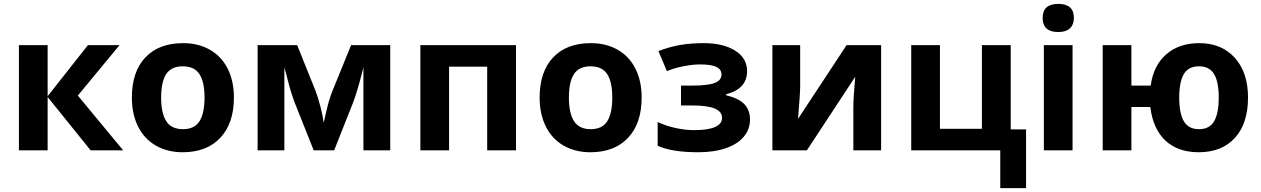

<svg xmlns="http://www.w3.org/2000/svg" viewBox="-20 -780 6539 996"><path d="M436 -545.9H600.1L383.8 -284.2L619.1 0H450.2L227.1 -276.9V0H78.1V-545.9H227.1V-280.8Z M815.9 -273.9Q815.9 -192.9 842.5 -151.4Q869.1 -109.9 929.2 -109.9Q988.8 -109.9 1014.9 -151.1Q1041 -192.4 1041 -273.9Q1041 -355 1014.6 -395.5Q988.3 -436 928.2 -436Q868.7 -436 842.3 -395.8Q815.9 -355.5 815.9 -273.9ZM1193.4 -273.9Q1193.4 -140.6 1123 -65.4Q1052.7 9.8 927.2 9.8Q848.6 9.8 788.6 -24.7Q728.5 -59.1 696.3 -123.5Q664.1 -188 664.1 -273.9Q664.1 -407.7 733.9 -481.9Q803.7 -556.2 930.2 -556.2Q1008.8 -556.2 1068.8 -522Q1128.9 -487.8 1161.1 -423.8Q1193.4 -359.9 1193.4 -273.9Z M2004.4 0H1865.2V-430.2L1857.4 -399.9Q1831.1 -296.9 1810.1 -244.1L1713.4 0H1607.4L1509.3 -246.1Q1488.3 -299.8 1464.4 -397L1455.1 -430.2V0H1316.4V-545.9H1521.5L1615.2 -313Q1629.9 -275.4 1642.3 -226.6Q1654.8 -177.7 1659.2 -143.1Q1675.3 -216.3 1684.3 -248.3Q1693.4 -280.3 1704.1 -307.1Q1714.8 -334 1801.3 -545.9H2004.4Z M2656.7 -545.9V0H2507.3V-434.1H2309.6V0H2160.6V-545.9Z M2931.2 -273.9Q2931.2 -192.9 2957.8 -151.4Q2984.4 -109.9 3044.4 -109.9Q3104 -109.9 3130.1 -151.1Q3156.2 -192.4 3156.2 -273.9Q3156.2 -355 3129.9 -395.5Q3103.5 -436 3043.5 -436Q2983.9 -436 2957.5 -395.8Q2931.2 -355.5 2931.2 -273.9ZM3308.6 -273.9Q3308.6 -140.6 3238.3 -65.4Q3168 9.8 3042.5 9.8Q2963.9 9.8 2903.8 -24.7Q2843.8 -59.1 2811.5 -123.5Q2779.3 -188 2779.3 -273.9Q2779.3 -407.7 2849.1 -481.9Q2918.9 -556.2 3045.4 -556.2Q3124 -556.2 3184.1 -522Q3244.1 -487.8 3276.4 -423.8Q3308.6 -359.9 3308.6 -273.9Z M3567.4 -335.9Q3651.9 -335.9 3687.3 -349.6Q3722.7 -363.3 3722.7 -393.1Q3722.7 -419.4 3696.8 -432.6Q3670.9 -445.8 3611.3 -445.8Q3573.7 -445.8 3526.1 -436.5Q3478.5 -427.2 3439.5 -411.1L3395.5 -515.1Q3453.6 -537.1 3508.3 -546.6Q3563 -556.2 3630.4 -556.2Q3732.4 -556.2 3793.9 -517.1Q3855.5 -478 3855.5 -411.1Q3855.5 -318.8 3746.6 -291V-286.1Q3813.5 -269.5 3842 -239Q3870.6 -208.5 3870.6 -159.2Q3870.6 -109.4 3838.4 -70.8Q3806.2 -32.2 3745.1 -11.2Q3684.1 9.8 3601.6 9.8Q3464.8 9.8 3391.6 -23.9V-147Q3433.6 -127.4 3483.6 -116.2Q3533.7 -105 3580.6 -105Q3653.3 -105 3689.5 -121.3Q3725.6 -137.7 3725.6 -168Q3725.6 -201.2 3687.5 -217Q3649.4 -232.9 3570.3 -232.9H3512.7V-335.9Z M4130.9 -545.9V-330.1Q4130.9 -295.9 4119.6 -163.1L4371.6 -545.9H4550.8V0H4406.7V-217.8Q4406.7 -275.9 4416.5 -381.8L4165.5 0H3986.8V-545.9Z M5223.1 -108.9H5302.7V195.8H5168.9V0H4707V-545.9H4856V-111.8H5073.7V-545.9H5223.1Z M5388.7 -687Q5388.7 -759.8 5469.7 -759.8Q5550.8 -759.8 5550.8 -687Q5550.8 -652.3 5530.5 -633.1Q5510.3 -613.8 5469.7 -613.8Q5388.7 -613.8 5388.7 -687ZM5543.9 0H5395V-545.9H5543.9Z M6454.1 -273.9Q6454.1 -139.6 6386.2 -64.9Q6318.4 9.8 6198.2 9.8Q6090.3 9.8 6025.6 -50.8Q5960.9 -111.3 5947.3 -225.1H5849.1V0H5700.2V-545.9H5849.1V-335.9H5949.2Q5963.4 -440.4 6030 -498.3Q6096.7 -556.2 6201.2 -556.2Q6316.9 -556.2 6385.5 -480.2Q6454.1 -404.3 6454.1 -273.9ZM6097.2 -273.9Q6097.2 -192.4 6121.1 -151.1Q6145 -109.9 6200.2 -109.9Q6254.4 -109.9 6278.3 -151.1Q6302.2 -192.4 6302.2 -273.9Q6302.2 -355.5 6278.1 -395.8Q6253.9 -436 6199.2 -436Q6145 -436 6121.1 -395.5Q6097.2 -355 6097.2 -273.9Z"/></svg>

Font: Zoram GWebM
Style: Bold
Weight: 700
Foundry: Ascender Corporation
Version: Version 1.000